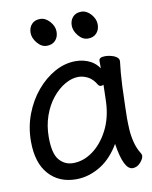

<svg xmlns="http://www.w3.org/2000/svg" viewBox="-82 -762 664 841"><g transform="rotate(-10 250.0 -341.5)"><path d="M380 -679.5Q399 -658 399 -634Q399 -610 385 -595Q371 -580 347 -580Q323 -580 304.5 -602.5Q286 -625 286 -648Q286 -671 299.5 -686Q313 -701 337 -701Q361 -701 380 -679.5ZM197 -679.5Q216 -658 216 -634Q216 -610 202 -595Q188 -580 164 -580Q140 -580 121.5 -602.5Q103 -625 103 -648Q103 -671 116.5 -686Q130 -701 154 -701Q178 -701 197 -679.5ZM441 13Q401 13 383 -105Q348 -46 301 -16Q247 18 189 18Q113 18 67.5 -33Q22 -84 22 -179Q22 -243 43.5 -299.5Q65 -356 101 -399Q137 -442 182 -467Q227 -492 275 -492Q312 -492 342 -476Q364 -464 379 -442V-475Q379 -491 406 -491Q424 -491 444 -484Q467 -475 467 -459V-457Q461 -412 458 -348Q454 -230 454 -206.5Q454 -183 455.5 -156Q457 -129 464.5 -99Q472 -69 488 -44Q491 -38 491 -34Q491 -21 476 -4Q461 13 441 13ZM378 -369Q372 -366 366 -366Q360 -366 355 -372Q339 -400 317.5 -411Q296 -422 275 -422Q246 -422 215.5 -404.5Q185 -387 159 -355Q133 -323 117.5 -279Q102 -235 102 -184Q102 -111 126.5 -82.5Q151 -54 188 -54Q234 -54 275.5 -84Q317 -114 345 -168Q373 -222 376 -293V-294Q377 -307 377 -328.5Q377 -350 378 -369Z"/></g></svg>

Font: Moon Stars Kai HW
Style: Bold
Weight: 700
Designer: GuiWonder
Version: Version 1.101